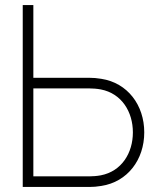

<svg xmlns="http://www.w3.org/2000/svg" viewBox="-20 -740 631 760"><path d="M70 0H335C349 0 363 -1 381 -4C485 -20 551 -108 551 -216C551 -324 485 -412 381 -428C363 -431 349 -432 335 -432H112V-720H70ZM112 -42V-390H335C346 -390 363 -389 379 -386C462 -370 506 -297 506 -216C506 -135 462 -62 379 -46C363 -43 346 -42 335 -42Z"/></svg>

Font: Hauora ExtraLight
Style: Regular
Weight: 200
Designer: Mikhail Sharanda
Foundry: WCYS & Co.
Version: Version 1.010